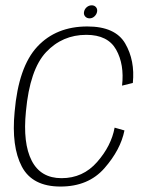

<svg xmlns="http://www.w3.org/2000/svg" viewBox="-20 -697 562 722"><path d="M207.5 4.5Q312.5 4.5 373 -64.8Q433.5 -134 448 -206.5L411 -217Q398.5 -148.5 345.2 -87.8Q292 -27 211.5 -27Q133 -27 99.2 -92.8Q65.5 -158.5 77.5 -278Q92 -435.5 153.2 -500.8Q214.5 -566 304.5 -566Q385.5 -566 416.8 -510.2Q448 -454.5 439 -375L479.5 -385Q488 -469.5 450.8 -533.5Q413.5 -597.5 308.5 -597.5Q191 -597.5 120.2 -521.5Q49.5 -445.5 35 -276.5Q22.5 -146 62 -70.8Q101.5 4.5 207.5 4.5ZM317 -628Q327 -628 335 -635.2Q343 -642.5 345 -652.5Q347 -663 341 -670Q335 -677 325 -677Q314.5 -677 306.2 -670Q298 -663 296 -652.5Q294 -642.5 300.2 -635.2Q306.5 -628 317 -628Z"/></svg>

Font: Anybody UltraCondensed Thin ExtraLight
Style: Italic
Weight: 250
Italic angle: -10°
Version: Version 1.111